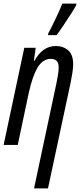

<svg xmlns="http://www.w3.org/2000/svg" viewBox="-21 -800 452 1060"><path d="M167 240H244L369 -344Q374 -370 378.5 -397Q383 -424 383 -445Q383 -498 355.5 -522Q328 -546 287 -546Q214 -546 169 -464H166L176 -536H113L-1 0H77L138 -288Q158 -379 186.5 -427Q215 -475 260 -475Q303 -475 303 -428Q303 -408 298.5 -382.5Q294 -357 289 -333ZM244 -606H291Q304 -622 326 -655Q348 -688 369 -720.5Q390 -753 399 -770L401 -780H323Q312 -751 287 -698.5Q262 -646 246 -617Z"/></svg>

Font: Noto Sans UI Condensed
Style: Italic
Weight: 400
Width: 3
Italic angle: -12°
Designer: Monotype Design Team
Foundry: Monotype Imaging Inc.
Version: Version 1.901